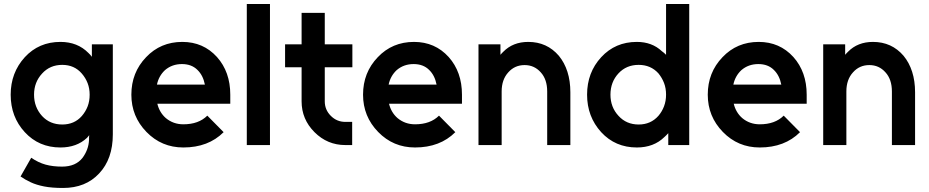

<svg xmlns="http://www.w3.org/2000/svg" viewBox="-20 -720 4612 953"><path d="M280 -512Q173 -512 103 -436Q33 -359 33 -250Q33 -140 103 -64Q173 12 280 12Q361 12 412 -36Q415 -39 417.5 -42.5Q420 -46 423 -49Q422 -43 422 -38.5Q422 -34 422 -28Q421 -1 412.5 21.5Q404 44 390 63Q356 107 288 107Q242 107 206 97Q170 87 135 63L82 156Q105 172 133 185Q161 198 199.5 205.5Q238 213 293 213Q405 213 472 141Q540 69 540 -53V-500H436V-438Q432 -443 428 -448Q424 -453 419 -457Q365 -512 280 -512ZM289 -398Q349 -398 386 -355Q405 -333 415 -307Q425 -281 425 -250Q425 -218 415 -192Q405 -166 386 -144Q349 -102 289 -102Q228 -102 189 -144Q149 -188 149 -250Q149 -312 189 -355Q228 -398 289 -398Z M1123 -205V-250Q1123 -363 1057 -437Q989 -512 885 -512Q777 -512 705 -436Q632 -360 632 -250Q632 -142 707 -65Q782 12 890 12Q1014 12 1090 -64L1009 -146Q966 -103 890 -103Q840 -103 803 -134Q787 -148 776.5 -166Q766 -184 761 -205ZM883 -402Q931 -402 960 -373Q988 -346 997 -300H759Q768 -343 799 -372Q834 -402 883 -402Z M1205 -700V0H1320V-700Z M1477 -656V-500H1395V-386H1477V-217Q1477 -128 1541 -64Q1605 0 1694 0H1728V-115H1694Q1652 -115 1622 -145Q1592 -175 1592 -217V-386H1729V-500H1592V-656Z M2273 -205V-250Q2273 -363 2207 -437Q2139 -512 2035 -512Q1927 -512 1855 -436Q1782 -360 1782 -250Q1782 -142 1857 -65Q1932 12 2040 12Q2164 12 2240 -64L2159 -146Q2116 -103 2040 -103Q1990 -103 1953 -134Q1937 -148 1926.5 -166Q1916 -184 1911 -205ZM2033 -402Q2081 -402 2110 -373Q2138 -346 2147 -300H1909Q1918 -343 1949 -372Q1984 -402 2033 -402Z M2811 0V-262Q2811 -318 2796.5 -363.5Q2782 -409 2754 -443Q2695 -512 2602 -512Q2526 -512 2478 -463Q2475 -460 2471 -456Q2467 -452 2464 -448V-500H2355V0H2470V-266Q2470 -325 2503 -361Q2535 -397 2584 -397Q2632 -397 2664 -361Q2696 -326 2696 -266V0Z M3150 -398Q3089 -398 3050 -356Q3010 -313 3010 -250Q3010 -188 3050 -145Q3089 -102 3150 -102Q3210 -102 3248 -145Q3266 -166 3276 -192.5Q3286 -219 3286 -250Q3286 -282 3276 -308Q3266 -334 3248 -356Q3210 -398 3150 -398ZM3141 -512Q3216 -512 3265 -466Q3271 -462 3276 -457.5Q3281 -453 3286 -448V-700H3401V0H3297V-59Q3292 -54 3287.5 -49Q3283 -44 3278 -40Q3225 12 3141 12Q3034 12 2964 -64Q2894 -141 2894 -250Q2894 -360 2964 -436Q3034 -512 3141 -512Z M3984 -205V-250Q3984 -363 3918 -437Q3850 -512 3746 -512Q3638 -512 3566 -436Q3493 -360 3493 -250Q3493 -142 3568 -65Q3643 12 3751 12Q3875 12 3951 -64L3870 -146Q3827 -103 3751 -103Q3701 -103 3664 -134Q3648 -148 3637.5 -166Q3627 -184 3622 -205ZM3744 -402Q3792 -402 3821 -373Q3849 -346 3858 -300H3620Q3629 -343 3660 -372Q3695 -402 3744 -402Z M4522 0V-262Q4522 -318 4507.5 -363.5Q4493 -409 4465 -443Q4406 -512 4313 -512Q4237 -512 4189 -463Q4186 -460 4182 -456Q4178 -452 4175 -448V-500H4066V0H4181V-266Q4181 -325 4214 -361Q4246 -397 4295 -397Q4343 -397 4375 -361Q4407 -326 4407 -266V0Z"/></svg>

Font: Unageo
Style: SemiBold
Weight: 600
Designer: Richard Sepsi
Foundry: Richard Sepsi
Version: Version 2.000